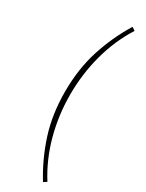

<svg xmlns="http://www.w3.org/2000/svg" viewBox="-256 -839 811 1066"><g transform="rotate(30 149.5 -306.5)"><path d="M244 191Q177 82 138 -39.5Q99 -161 99 -306Q99 -451 138 -573Q177 -695 244 -804L265 -790Q199 -686 165.5 -562Q132 -438 132 -306Q132 -174 165.5 -50Q199 74 265 178Z"/></g></svg>

Font: Noto Sans KR Thin
Style: Regular
Weight: 100
Designer: Ryoko NISHIZUKA 西塚涼子 (kana, bopomofo & ideographs); Paul D. Hunt (Latin, Greek & Cyrillic); Sandoll Communications 산돌커뮤니
Foundry: Adobe
Version: Version 2.004-H2;hotconv 1.0.118;makeotfexe 2.5.65603